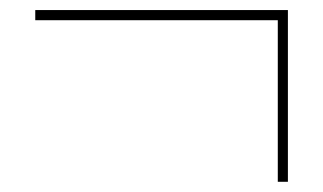

<svg xmlns="http://www.w3.org/2000/svg" viewBox="-20 -580 640 380"><path d="M49.8 -540V-560.1H549.8V-220.2H529.8V-540Z"/></svg>

Font: Cooper Hewitt
Style: Thin
Weight: 701
Designer: Village Type and Design LLC
Foundry: Cooper Hewitt Smithsonian Design Museum
Version: 1.000